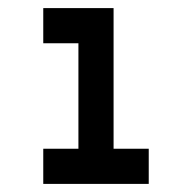

<svg xmlns="http://www.w3.org/2000/svg" viewBox="-20 -454 474 474"><path d="M86.8 0V-86.8H173.6V-347.2H86.8V-434H260.4V-86.8H347.2V0Z"/></svg>

Font: 8-bit Operator+ 8
Style: Regular
Weight: 400
Designer: GrandChaos9000
Version: Version 1.3.0 - August 1, 2014